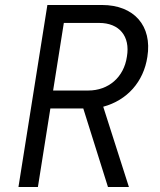

<svg xmlns="http://www.w3.org/2000/svg" viewBox="-20 -750 640 770"><path d="M54 0H132L182 -315H314L413 0H497L394 -322C490 -348 556 -422 571 -522C591 -646 518 -730 389 -730H170ZM193 -387 236 -658H378C458 -658 503 -605 489 -523C477 -440 415 -387 334 -387Z"/></svg>

Font: JetBrains Mono Light
Style: Italic
Weight: 336
Italic angle: -9°
Monospace: yes
Designer: Philipp Nurullin, Konstantin Bulenkov
Foundry: JetBrains
Version: Version 2.305